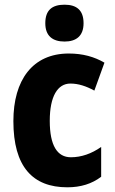

<svg xmlns="http://www.w3.org/2000/svg" viewBox="-20 -788 488 818"><path d="M255 -768C202 -768 173 -745 173 -689C173 -635 204 -611 255 -611C305 -611 336 -635 336 -689C336 -744 307 -768 255 -768ZM267 10C324 10 372 -5 411 -35V-162C370 -133 326 -118 282 -118C224 -118 192 -168 192 -273C192 -377 225 -432 280 -432C314 -432 347 -421 382 -402L425 -521C382 -546 333 -560 273 -560C119 -560 37 -447 37 -272C37 -78 119 10 267 10Z"/></svg>

Font: Noto Sans Lao Looped Condensed ExtraBold
Style: Regular
Weight: 800
Width: 3
Designer: Mark Frömberg, Ben Mitchell
Foundry: The Fontpad Ltd
Version: Version 1.002